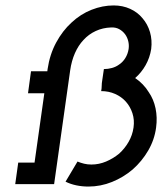

<svg xmlns="http://www.w3.org/2000/svg" viewBox="-20 -677 599 706"><path d="M47 -79 36 0H179L238 -418Q243 -453 255.5 -481.5Q268 -510 287 -530Q306 -551 332 -563Q358 -575 388 -576Q405 -577 418 -570Q431 -563 440 -551Q448 -540 451.5 -526Q455 -512 453 -497Q450 -478 440.5 -463Q431 -448 417 -439Q406 -431 391.5 -427Q377 -423 362 -423L356 -382Q354 -371 354 -361.5Q354 -352 352 -342Q380 -342 403.5 -331.5Q427 -321 443 -303Q459 -285 467 -260.5Q475 -236 471 -208Q467 -180 453 -155.5Q439 -131 418 -112Q396 -94 370 -83Q344 -72 316 -72Q302 -72 289.5 -75Q277 -78 265 -83L221 -9Q239 0 260.5 4.5Q282 9 305 9Q350 9 392 -8Q434 -25 468 -54Q502 -84 525 -123.5Q548 -163 554 -208Q559 -245 552 -278.5Q545 -312 527 -338Q518 -353 505 -366.5Q492 -380 477 -390Q500 -410 515.5 -437.5Q531 -465 536 -497Q540 -530 531.5 -559Q523 -588 504 -610Q486 -632 458.5 -644.5Q431 -657 398 -657Q357 -657 316.5 -641Q276 -625 243 -594Q210 -564 186.5 -520.5Q163 -477 155 -423L154 -415H94L83 -334H143L107 -79Z"/></svg>

Font: Josefin Slab Thin
Style: Bold Italic
Weight: 700
Italic angle: -12°
Version: Version 2.000